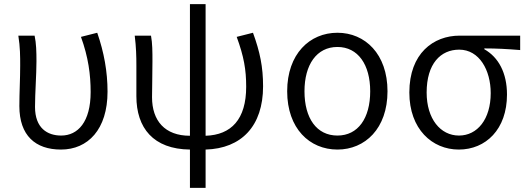

<svg xmlns="http://www.w3.org/2000/svg" viewBox="-20 -713 2558 932"><path d="M276 13C407 13 502 -85 502 -268C502 -365 485 -459 452 -554L373 -534C409 -435 420 -350 420 -266C420 -121 358 -55 277 -55C210 -55 150 -91 150 -194C150 -260 157 -352 157 -415C157 -462 156 -502 148 -540H69C78 -484 78 -438 78 -395C78 -329 74 -264 74 -198C74 -55 152 13 276 13Z M902 199H978V13C1152 8 1257 -101 1257 -294C1257 -388 1242 -461 1208 -554L1129 -534C1164 -438 1175 -375 1175 -292C1175 -134 1103 -58 978 -54V-693H902V-54C780 -54 718 -127 718 -241C718 -275 720 -354 720 -415C720 -462 720 -502 713 -540H634C641 -484 642 -438 642 -395V-246C642 -92 724 11 902 13Z M1618 13C1752 13 1861 -89 1861 -270C1861 -451 1752 -554 1618 -554C1483 -554 1374 -451 1374 -270C1374 -89 1483 13 1618 13ZM1618 -55C1517 -55 1458 -139 1458 -270C1458 -399 1517 -485 1618 -485C1718 -485 1777 -399 1777 -270C1777 -139 1718 -55 1618 -55Z M2207 13C2338 13 2441 -85 2441 -254C2441 -359 2400 -435 2331 -474V-478C2392 -478 2443 -475 2505 -470V-540H2211C2084 -540 1967 -454 1967 -264C1967 -86 2078 13 2207 13ZM2208 -55C2118 -55 2051 -136 2051 -264C2051 -404 2119 -472 2209 -472C2307 -472 2362 -372 2362 -261C2362 -134 2297 -55 2208 -55Z"/></svg>

Font: Source Han Sans JP Normal
Style: Regular
Weight: 350
Designer: Ryoko NISHIZUKA 西塚涼子 (kana, bopomofo & ideographs); Paul D. Hunt (Latin, Greek & Cyrillic); Sandoll Communications 산돌커뮤니
Foundry: Adobe
Version: Version 2.002;hotconv 1.0.116;makeotfexe 2.5.65601